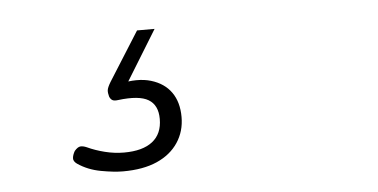

<svg xmlns="http://www.w3.org/2000/svg" viewBox="-32 -49 709 360"><g transform="rotate(-5 322.5 130.5)"><path d="M187 261Q170 261 145.5 256.5Q121 252 102 239Q95 234 95.5 228Q96 222 100 215Q106 208 111 207.5Q116 207 123 210Q138 217 156 221.5Q174 226 192 226Q227 226 245.5 211.5Q264 197 264 169Q264 143 246.5 132.5Q229 122 189 127Q182 128 178.5 126Q175 124 173 119Q171 112 171.5 107Q172 102 178 92L236 0H269L202 109L194 97Q229 89 254 96.5Q279 104 292 122.5Q305 141 305 169Q305 196 291 217Q277 238 251 249.5Q225 261 187 261Z"/></g></svg>

Font: Playwrite CU Thin
Style: Regular
Weight: 250
Designer: Veronika Burian, José Scaglione
Foundry: TypeTogether
Version: Version 1.002